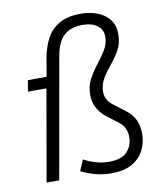

<svg xmlns="http://www.w3.org/2000/svg" viewBox="-85 -819 766 898"><g transform="rotate(-10 298.5 -370.0)"><path d="M545 -148Q545 -106 527 -70Q509 -34 471 -12Q433 10 371 10Q333 10 298.5 1Q264 -8 229 -25L251 -77Q312 -45 369 -45Q431 -45 457 -74Q483 -103 483 -143Q483 -166 474 -185Q465 -204 443 -220L393 -258Q364 -281 350.5 -309Q337 -337 337 -369Q337 -409 354.5 -442Q372 -475 395.5 -504.5Q419 -534 436.5 -563Q454 -592 454 -624Q454 -659 428 -678Q402 -697 359 -697Q301 -697 269.5 -667.5Q238 -638 227 -576L125 0H65L141 -434H53L62 -487H151L166 -575Q175 -624 195.5 -663.5Q216 -703 255.5 -726.5Q295 -750 359 -750Q402 -750 437.5 -736.5Q473 -723 494.5 -695.5Q516 -668 516 -625Q516 -584 498.5 -552Q481 -520 457.5 -492Q434 -464 416.5 -435Q399 -406 399 -372Q399 -354 406.5 -338Q414 -322 433 -307L483 -269Q517 -244 531 -215Q545 -186 545 -148Z"/></g></svg>

Font: Inria Sans Light
Style: Italic
Weight: 300
Italic angle: -10°
Designer: Black Foundry Team
Foundry: Black Foundry
Version: Version 1.2; ttfautohint (v1.8.3)